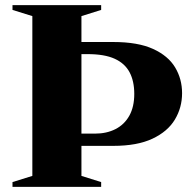

<svg xmlns="http://www.w3.org/2000/svg" viewBox="-20 -725 756 745"><path d="M501 -360.5Q501 -410 482.8 -444.5Q464.5 -479 425 -497Q385.5 -515 320 -515H190.5L196.5 -562H419.5Q515 -562 573.8 -535.2Q632.5 -508.5 659.5 -463.5Q686.5 -418.5 686.5 -363.5Q686.5 -307.5 658.5 -261Q630.5 -214.5 571.5 -186.8Q512.5 -159 419.5 -159H196.5L190.5 -206.5H348.5Q393.5 -206.5 428 -224Q462.5 -241.5 481.8 -276Q501 -310.5 501 -360.5ZM372.5 -18.5V0H28.5V-18.5L105.5 -42.5V-662.5L28.5 -686.5V-705H372.5V-686.5L296 -662.5V-42.5Z"/></svg>

Font: Newsreader 60pt
Style: Bold
Weight: 700
Designer: Hugues Gentile
Foundry: Production Type
Version: Version 1.003